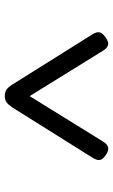

<svg xmlns="http://www.w3.org/2000/svg" viewBox="145 -1075 473 803"><g transform="rotate(-90 381.5 -673.5)"><path d="M124 -524 334 -859Q345 -875 355 -882.5Q365 -890 381 -890Q398 -890 408.5 -882.5Q419 -875 429 -859L639 -524Q651 -505 647.5 -492.5Q644 -480 626 -468Q606 -454 593.5 -458.5Q581 -463 571 -479L381 -786L191 -479Q181 -462 167.5 -458Q154 -454 134 -468Q116 -480 114 -492.5Q112 -505 124 -524Z"/></g></svg>

Font: Playwrite AT
Style: Regular
Weight: 400
Designer: Veronika Burian, José Scaglione
Foundry: TypeTogether
Version: Version 1.002